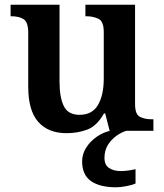

<svg xmlns="http://www.w3.org/2000/svg" viewBox="-20 -556 696 816"><path d="M263 10Q185 10 142.5 -38Q100 -86 100 -187V-417Q100 -461 81 -474Q62 -487 27 -487H25V-536H233V-208Q233 -143 251 -105.5Q269 -68 318 -68Q372 -68 396.5 -110Q421 -152 421 -223V-420Q421 -465 398.5 -476Q376 -487 346 -487H343V-536H554V-114Q554 -70 574.5 -59.5Q595 -49 626 -49H632V0H446L427 -74H422Q392 -21 351.5 -5.5Q311 10 263 10ZM474 240Q404 240 366.5 213.5Q329 187 329 130Q329 99 346 72Q363 45 390 26Q417 7 447 0H517Q496 6 474.5 21.5Q453 37 438.5 60Q424 83 424 115Q424 145 443.5 158Q463 171 493 171Q507 171 522.5 169Q538 167 556 163V224Q540 231 515 235.5Q490 240 474 240Z"/></svg>

Font: Noto Naskh Arabic SemiBold
Style: Regular
Weight: 600
Designer: Monotype Design Team, David Williams, Mohamad Dakak and Nizar Qandah
Foundry: Monotype Imaging Inc.
Version: Version 2.016